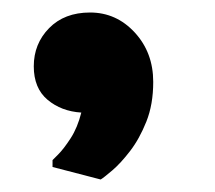

<svg xmlns="http://www.w3.org/2000/svg" viewBox="-20 -190 343 307"><path d="M34 -84Q34 -120 58.5 -145Q83 -170 124 -170Q166 -170 195.5 -138Q225 -106 225 -59Q225 -23 214 4.5Q203 32 188 51.5Q173 71 159.5 82.5Q146 94 141 97L64 77V66Q64 66 73 57Q82 48 93 31Q104 14 110 -10Q78 -12 56 -30.5Q34 -49 34 -84Z"/></svg>

Font: Kufam
Style: Bold
Weight: 700
Designer: Wael Morcos, Artur Schmal
Foundry: Original Type
Version: Version 1.300; ttfautohint (v1.8.3)